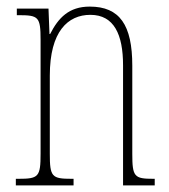

<svg xmlns="http://www.w3.org/2000/svg" viewBox="-20 -562 513 582"><path d="M28 0H203V-20H197C137 -20 131 -26 131 -96V-333C131 -467 186 -517 254 -517C326 -517 353 -457 353 -364V0H449V-20H445C387 -20 381 -26 381 -96V-363C381 -486 343 -542 252 -542C189 -542 157 -508 132 -459H130L127 -536H31V-516H36C97 -516 103 -511 103 -441V-96C103 -26 97 -20 36 -20H28Z"/></svg>

Font: Noto Serif ExtraCondensed Thin
Style: Regular
Weight: 100
Width: 2
Designer: Monotype Design Team
Foundry: Monotype Imaging Inc.
Version: Version 2.013